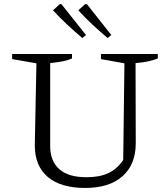

<svg xmlns="http://www.w3.org/2000/svg" viewBox="-20 -920 823 949"><path d="M401 9Q280 9 216 -45.5Q152 -100 152 -202L160 -607L40 -628V-653H336V-631Q316 -622 290 -617Q264 -612 228 -608V-199Q228 -123 273.5 -83.5Q319 -44 407 -44Q472 -44 515 -64Q558 -84 589 -129L595 -607L479 -628V-653H760V-631Q738 -622 711.5 -616.5Q685 -611 650 -608L651 -212Q651 -107 585.5 -49Q520 9 401 9ZM387 -732Q349 -764 312.5 -798Q276 -832 242 -869L276 -900L284 -899L405 -747ZM512 -732Q474 -764 437.5 -798Q401 -832 367 -869L401 -900L410 -899L530 -747Z"/></svg>

Font: Piazzolla Thin Light
Style: Regular
Weight: 300
Version: Version 2.005